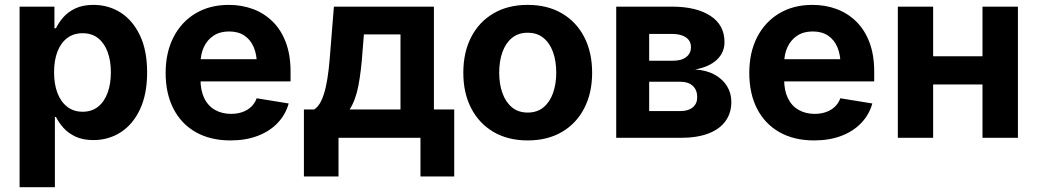

<svg xmlns="http://www.w3.org/2000/svg" viewBox="-20 -570 4290 794"><path d="M61 204.1V-542.5H205.1V-453.1H211.4Q222.2 -475.6 241.2 -497.8Q260.3 -520 291 -534.9Q321.8 -549.8 366.7 -549.8Q428.2 -549.8 478.3 -518.3Q528.3 -486.8 558.3 -424.6Q588.4 -362.3 588.4 -270.5Q588.4 -180.7 559.1 -118.2Q529.8 -55.7 479.5 -23.2Q429.2 9.3 365.7 9.3Q322.8 9.3 292.2 -5.1Q261.7 -19.5 242.2 -41.5Q222.7 -63.5 211.4 -86.4H207V204.1ZM321.8 -107.9Q359.4 -107.9 385.5 -128.7Q411.6 -149.4 425 -186.3Q438.5 -223.1 438.5 -271Q438.5 -318.8 425 -355.2Q411.6 -391.6 385.7 -412.1Q359.9 -432.6 321.8 -432.6Q284.2 -432.6 257.8 -412.6Q231.4 -392.6 217.5 -356.4Q203.6 -320.3 203.6 -271Q203.6 -222.2 217.5 -185.5Q231.4 -148.9 258.1 -128.4Q284.7 -107.9 321.8 -107.9Z M933.1 10.7Q850.1 10.7 789.8 -23.4Q729.5 -57.6 697.3 -120.4Q665 -183.1 665 -268.6Q665 -352.5 697.3 -415.8Q729.5 -479 788.3 -514.4Q847.2 -549.8 926.3 -549.8Q980 -549.8 1026.4 -532.5Q1072.8 -515.1 1107.7 -480.7Q1142.6 -446.3 1162.1 -394.5Q1181.6 -342.8 1181.6 -273.9V-233.4H724.1V-325.2H1110.8L1042.5 -300.8Q1042.5 -343.3 1029.5 -374.3Q1016.6 -405.3 991 -422.6Q965.3 -439.9 927.2 -439.9Q889.6 -439.9 863.3 -422.6Q836.9 -405.3 823 -375.2Q809.1 -345.2 809.1 -306.6V-242.2Q809.1 -195.8 824.7 -163.8Q840.3 -131.8 869.1 -115.5Q897.9 -99.1 935.5 -99.1Q961.4 -99.1 982.7 -106.7Q1003.9 -114.3 1018.8 -128.4Q1033.7 -142.6 1041.5 -163.6L1173.8 -142.1Q1161.1 -96.2 1128.4 -61.8Q1095.7 -27.3 1046.1 -8.3Q996.6 10.7 933.1 10.7Z M1236.8 159.7V-117.2H1279.3Q1296.9 -128.9 1308.3 -152.8Q1319.8 -176.8 1327.1 -209.5Q1334.5 -242.2 1338.9 -281Q1343.3 -319.8 1346.2 -360.8L1360.8 -542.5H1774.4V-117.2H1858.4V159.7H1718.8V0H1379.9V159.7ZM1425.8 -117.2H1636.2V-427.7H1484.9L1479.5 -360.8Q1473.6 -274.4 1461.9 -214.6Q1450.2 -154.8 1425.8 -117.2Z M2162.1 10.7Q2080.6 10.7 2020.8 -24.4Q1960.9 -59.6 1928.5 -122.6Q1896 -185.5 1896 -269Q1896 -353.5 1928.5 -416.5Q1960.9 -479.5 2020.8 -514.6Q2080.6 -549.8 2162.1 -549.8Q2244.1 -549.8 2304 -514.6Q2363.8 -479.5 2396.2 -416.5Q2428.7 -353.5 2428.7 -269Q2428.7 -185.5 2396.2 -122.6Q2363.8 -59.6 2304 -24.4Q2244.1 10.7 2162.1 10.7ZM2162.1 -104.5Q2201.2 -104.5 2227.3 -126Q2253.4 -147.5 2266.8 -184.8Q2280.3 -222.2 2280.3 -269.5Q2280.3 -317.9 2266.8 -355Q2253.4 -392.1 2227.3 -413.3Q2201.2 -434.6 2162.1 -434.6Q2123.5 -434.6 2097.4 -413.3Q2071.3 -392.1 2057.9 -355Q2044.4 -317.9 2044.4 -269.5Q2044.4 -222.2 2057.9 -184.8Q2071.3 -147.5 2097.4 -126Q2123.5 -104.5 2162.1 -104.5Z M2528.3 0V-542.5H2759.3Q2859.4 -542.5 2917.7 -504.6Q2976.1 -466.8 2976.1 -396Q2976.1 -352.5 2944.3 -322.8Q2912.6 -293 2854.5 -282.7Q2901.9 -279.8 2935.3 -261.2Q2968.8 -242.7 2986.6 -213.6Q3004.4 -184.6 3004.4 -148.4Q3004.4 -102.5 2980.2 -69.1Q2956.1 -35.6 2909.2 -17.8Q2862.3 0 2795.4 0ZM2664.6 -110.8H2794.4Q2826.7 -110.8 2845 -126.2Q2863.3 -141.6 2863.3 -168Q2863.3 -197.8 2845 -214.8Q2826.7 -231.9 2794.4 -231.9H2664.6ZM2664.6 -318.8H2762.7Q2797.9 -318.8 2817.6 -334Q2837.4 -349.1 2837.4 -375Q2837.4 -400.9 2816.7 -415.3Q2795.9 -429.7 2759.3 -429.7H2664.6Z M3346.7 10.7Q3263.7 10.7 3203.4 -23.4Q3143.1 -57.6 3110.8 -120.4Q3078.6 -183.1 3078.6 -268.6Q3078.6 -352.5 3110.8 -415.8Q3143.1 -479 3201.9 -514.4Q3260.7 -549.8 3339.8 -549.8Q3393.6 -549.8 3439.9 -532.5Q3486.3 -515.1 3521.2 -480.7Q3556.2 -446.3 3575.7 -394.5Q3595.2 -342.8 3595.2 -273.9V-233.4H3137.7V-325.2H3524.4L3456.1 -300.8Q3456.1 -343.3 3443.1 -374.3Q3430.2 -405.3 3404.5 -422.6Q3378.9 -439.9 3340.8 -439.9Q3303.2 -439.9 3276.9 -422.6Q3250.5 -405.3 3236.6 -375.2Q3222.7 -345.2 3222.7 -306.6V-242.2Q3222.7 -195.8 3238.3 -163.8Q3253.9 -131.8 3282.7 -115.5Q3311.5 -99.1 3349.1 -99.1Q3375 -99.1 3396.2 -106.7Q3417.5 -114.3 3432.4 -128.4Q3447.3 -142.6 3455.1 -163.6L3587.4 -142.1Q3574.7 -96.2 3542 -61.8Q3509.3 -27.3 3459.7 -8.3Q3410.2 10.7 3346.7 10.7Z M4083.5 -337.4V-220.7H3798.3V-337.4ZM3838.9 -542.5V0H3692.9V-542.5ZM4189.5 -542.5V0H4043V-542.5Z"/></svg>

Font: Inter 16pt
Style: Bold
Weight: 700
Version: Version 4.001;git-66647c0bb